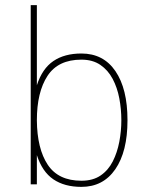

<svg xmlns="http://www.w3.org/2000/svg" viewBox="-20 -720 575 750"><path d="M124 0H100V-700H124V-387Q145 -452 188.5 -481.5Q232 -511 298 -511Q384 -511 431 -442Q478 -373 478 -251V-250Q478 -128 430.5 -59Q383 10 298 10Q232 10 188.5 -19.5Q145 -49 124 -114ZM298 -487Q207 -487 165.5 -423.5Q124 -360 124 -250Q125 -139 166.5 -76.5Q208 -14 298 -14Q343 -14 373 -34.5Q403 -55 420.5 -89.5Q438 -124 446 -166Q454 -208 454 -250Q454 -294 446 -336Q438 -378 420 -412Q402 -446 372 -466.5Q342 -487 298 -487Z"/></svg>

Font: Haskoy Thin
Style: Regular
Weight: 100
Designer: Ertekin Erdin
Foundry: Ertekin Erdin
Version: Version 2.000; ttfautohint (v1.8.4.7-5d5b)